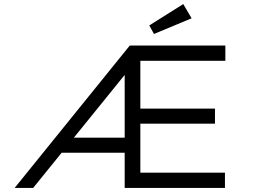

<svg xmlns="http://www.w3.org/2000/svg" viewBox="-20 -924 1247 944"><path d="M52 0 618 -700H1088V-625H670V-390H1037V-316H670V-75H1086V0H593V-173H267L327 -247H593V-599L620 -589L143 0ZM737 -757 714 -799 881 -904 922 -834Z"/></svg>

Font: Lexend Giga Light
Style: Regular
Weight: 300
Version: Version 1.007